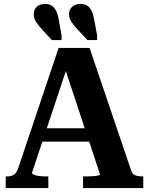

<svg xmlns="http://www.w3.org/2000/svg" viewBox="-20 -953 754 973"><path d="M458 -851 472 -774V-750H423L380 -796Q354 -824 342 -842Q330 -860 330 -882Q330 -904 345.5 -918.5Q361 -933 388 -933Q409 -933 422.5 -924Q436 -915 444.5 -897Q453 -879 458 -851ZM278 -851 292 -774V-750H243L200 -796Q174 -824 162.5 -842Q151 -860 151 -882Q151 -904 166 -918.5Q181 -933 209 -933Q229 -933 242.5 -924Q256 -915 265 -897Q274 -879 278 -851ZM172 -303H456V-235H168ZM293 -655 321 -615 142 -77Q142 -72 152 -67.5Q162 -63 178 -61Q194 -59 210 -59H225V0H9V-59H14Q37 -59 50.5 -67.5Q64 -76 73 -103L277 -710H434L645 -88Q651 -70 665.5 -64.5Q680 -59 701 -59H706V0H401V-59H418Q434 -59 450 -60Q466 -61 476.5 -63.5Q487 -66 487 -69Z"/></svg>

Font: Roboto Serif 28pt SemiBold
Style: Regular
Weight: 600
Designer: Greg Gazdowicz
Foundry: Commercial Type
Version: Version 1.008